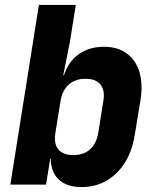

<svg xmlns="http://www.w3.org/2000/svg" viewBox="-20 -750 640 780"><path d="M555 -393Q555 -368 551 -345L528 -205Q513 -106 454.5 -48Q396 10 312 10Q252 10 219.5 -20Q187 -50 186 -105H184L167 0H22L138 -730H288L264 -580L237 -445H240Q258 -500 300.5 -530Q343 -560 402 -560Q474 -560 514.5 -515.5Q555 -471 555 -393ZM400 -340Q402 -354 402 -361Q402 -394 383 -412Q364 -430 327 -430Q286 -430 259.5 -406.5Q233 -383 226 -340L205 -210Q203 -196 203 -189Q203 -155 222.5 -137.5Q242 -120 278 -120Q320 -120 346 -143.5Q372 -167 379 -210Z"/></svg>

Font: JetBrains Mono Extra Bold
Style: Italic
Weight: 800
Italic angle: -9°
Monospace: yes
Designer: Philipp Nurullin, Konstantin Bulenkov
Foundry: JetBrains
Version: 2.002